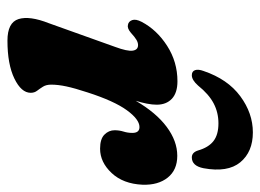

<svg xmlns="http://www.w3.org/2000/svg" viewBox="-116 -604 732 541"><g transform="rotate(90 250.5 -334.0)"><path d="M50.5 -328Q41 -329.5 37.2 -339.8Q33.5 -350 42 -366.5Q64.5 -409.5 109.8 -438.5Q155 -467.5 209.5 -467.5Q242 -467.5 258.8 -451.8Q275.5 -436 275.5 -409Q275.5 -396.5 272.5 -381.2Q269.5 -366 264.5 -350Q298 -407.5 338 -437.2Q378 -467 419.5 -467Q459.5 -467 481 -440Q502.5 -413 501 -369Q498.5 -314.5 468 -282Q437.5 -249.5 399.5 -249.5Q372 -249.5 359.8 -261.8Q347.5 -274 347.5 -290.5Q347.5 -303.5 351.2 -315.5Q355 -327.5 355 -340.5Q355 -360.5 338.5 -360.5Q317 -360.5 291 -324.8Q265 -289 241 -214.5Q229 -178 224 -154.5Q219 -131 219 -112Q219 -97.5 224.8 -88.5Q230.5 -79.5 236.2 -72Q242 -64.5 242 -54Q242 -27.5 201.8 -8Q161.5 11.5 95 11.5Q44 11.5 34.2 -19.8Q24.5 -51 46 -105.5L112.5 -291.5Q125.5 -326.5 123.2 -341.5Q121 -356.5 107.5 -356.5Q100.5 -356.5 92.8 -352Q85 -347.5 72.5 -336Q60 -325.5 50.5 -328ZM328 -583Q297.5 -583 271.8 -569.5Q246 -556 221.5 -525.5Q206 -508 192.5 -508Q181.5 -508 178.2 -517Q175 -526 180.5 -541Q203.5 -609 251.5 -644.5Q299.5 -680 353.5 -680Q408.5 -680 437.8 -644.5Q467 -609 454.5 -541Q448 -508 424 -508Q410 -508 404.5 -525.5Q396 -555 378 -569Q360 -583 328 -583Z"/></g></svg>

Font: Fraunces 72pt S050
Style: Bold Italic
Weight: 700
Italic angle: -16°
Version: Version 1.000; ttfautohint (v1.8.3)